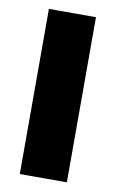

<svg xmlns="http://www.w3.org/2000/svg" viewBox="-73 -636 424 679"><g transform="rotate(10 139.5 -296.5)"><path d="M47.1 0H216.1V-593H47.1Z"/></g></svg>

Font: Anybody Thin
Style: Regular
Weight: 100
Designer: Tyler Finck
Foundry: Etcetera Type Company
Version: Version 1.114;gftools[0.9.25]